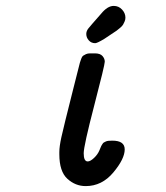

<svg xmlns="http://www.w3.org/2000/svg" viewBox="-20 -630 565 654"><path d="M182.1 -105V-111.8Q182.1 -130.9 189 -162.4Q195.8 -193.8 230 -329.1Q244.1 -383.3 252 -416Q253.9 -421.9 254.4 -423.3Q254.9 -424.8 257.3 -431.4Q259.8 -438 263.4 -440.4Q267.1 -442.9 272.9 -445.6Q278.8 -448.2 287.1 -448.2H303.2Q321.3 -448.2 329.1 -439.2Q336.9 -430.2 336.9 -419.9Q336.9 -408.7 301 -270.8Q265.1 -132.8 265.1 -107.9Q265.1 -80.1 278.8 -80.1Q287.6 -80.1 300.3 -92Q313 -104 318.8 -118.2Q319.8 -120.1 322 -126Q324.2 -131.8 325.2 -133.3Q326.2 -134.8 328.6 -138.9Q331.1 -143.1 333.5 -144.5Q335.9 -146 340.1 -147.9Q344.2 -149.9 349.6 -150.4Q355 -150.9 362.8 -150.9Q404.8 -150.9 404.8 -121.1Q404.8 -88.9 366 -42.5Q327.1 3.9 272 3.9Q236.8 3.9 209.5 -21Q182.1 -45.9 182.1 -105ZM273.9 -514.2Q273.9 -523.9 280.5 -532.5Q287.1 -541 324.2 -583Q346.2 -609.9 367.2 -609.9Q384.3 -609.9 395.8 -597.4Q407.2 -585 407.2 -569.8Q407.2 -563 404.5 -556.9Q401.9 -550.8 399.4 -546.4Q397 -542 389.4 -535.4Q381.8 -528.8 377 -525.4Q372.1 -522 358.2 -512.9Q344.2 -503.9 335.9 -498Q311 -482.9 304.2 -482.9Q291 -482.9 282.5 -492.4Q273.9 -502 273.9 -514.2Z"/></svg>

Font: CMU Typewriter Text
Style: BoldItalic
Weight: 700
Italic angle: -14.04°
Version: Version 0.7.0